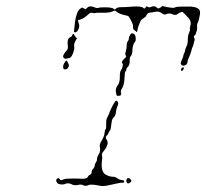

<svg xmlns="http://www.w3.org/2000/svg" viewBox="-20 -627 688 641"><path d="M406 -32Q411 -34 417 -27Q420 -24 417 -20Q414 -16 410 -15Q406 -14 404 -17Q401 -21 402 -26Q403 -31 406 -32ZM365 -289Q369 -294 374 -286Q376 -281 372 -272Q368 -263 367 -252Q366 -241 360 -235.5Q354 -230 353 -221Q350 -194 347 -191Q344 -188 342 -182.5Q340 -177 336 -174Q330 -169 336 -161Q344 -149 333 -132Q327 -123 323 -118Q319 -113 320.5 -107.5Q322 -102 321 -95Q316 -65 326 -50Q328 -47 333 -44Q338 -41 344.5 -39Q351 -37 356 -37Q365 -37 371.5 -32Q378 -27 386 -26Q398 -25 394 -19Q392 -16 388 -17Q384 -18 345 -9Q324 -4 313 -7Q284 -13 275 -9Q266 -4 257 -9Q252 -12 239.5 -9.5Q227 -7 221 -11Q209 -17 200 -14Q192 -10 182 -11.5Q172 -13 170 -18Q165 -25 170 -30Q176 -35 179 -29Q182 -23 192 -28Q197 -31 222 -31Q247 -31 255 -30Q269 -30 273 -36Q275 -41 280.5 -43.5Q286 -46 286 -52Q286 -58 291 -63.5Q296 -69 296 -74Q296 -79 300 -84.5Q304 -90 304 -96.5Q304 -103 309 -111Q317 -122 313 -139Q312 -145 320 -158.5Q328 -172 329 -182.5Q330 -193 332.5 -195.5Q335 -198 334.5 -212Q334 -226 337 -232.5Q340 -239 342 -243Q355 -276 365 -289ZM586 -399Q592 -405 594 -400Q594 -398 591.5 -394Q589 -390 587 -390Q585 -390 584.5 -393Q584 -396 586 -399ZM201 -425Q203 -425 206.5 -418.5Q210 -412 210 -409Q210 -405 207 -400.5Q204 -396 201 -396Q191 -393 191 -402Q190 -409 195 -417Q200 -425 201 -425ZM221 -509Q222 -513 224.5 -513.5Q227 -514 228 -510.5Q229 -507 233 -503L237 -499L234 -494Q225 -480 228 -469Q229 -465 225.5 -454Q222 -443 218 -438Q214 -433 211 -433Q208 -433 204 -431.5Q200 -430 196 -431.5Q192 -433 191 -437Q189 -444 204 -460Q208 -465 206 -478Q204 -497 213 -502Q219 -504 221 -509ZM417 -514Q421 -518 428 -513Q432 -510 433 -500.5Q434 -491 431 -488Q422 -478 422 -457Q421 -444 416.5 -439.5Q412 -435 413 -425Q414 -410 406 -403Q402 -399 402 -395.5Q402 -392 399 -388.5Q396 -385 396 -370Q395 -343 387 -331Q382 -324 384 -318Q387 -307 376 -307Q371 -307 370 -308Q369 -309 368 -314Q364 -330 371 -339Q381 -351 380 -371Q380 -387 384 -393Q388 -398 389.5 -406Q391 -414 389 -415Q383 -419 394 -430Q400 -435 401 -437.5Q402 -440 399 -443Q397 -447 400 -456Q403 -465 403 -475Q403 -485 406.5 -489Q410 -493 410 -497Q410 -505 417 -514ZM277 -605Q285 -607 297 -602Q303 -599 309.5 -601Q316 -603 335 -602.5Q354 -602 359 -598L363 -595L368 -599Q373 -603 384 -603Q401 -603 422 -605Q454 -607 459 -600Q463 -596 466 -602Q468 -608 474 -604Q478 -601 484 -604Q497 -609 503 -602Q508 -596 516 -602L522 -607L535 -604Q559 -599 564 -602Q568 -605 587 -605Q606 -605 608 -605Q635 -606 645 -595Q648 -591 648 -583Q645 -561 639 -548Q637 -544 638 -536Q639 -528 636.5 -523Q634 -518 634 -515Q634 -512 630 -509Q625 -505 629 -499Q631 -496 629 -490.5Q627 -485 626 -479.5Q625 -474 623 -470.5Q621 -467 619 -458Q617 -449 611.5 -437Q606 -425 606 -421Q606 -413 598 -409Q588 -405 584 -413Q582 -417 587 -427Q592 -437 592 -440.5Q592 -444 594.5 -448.5Q597 -453 598 -459Q599 -465 603 -473Q607 -481 607 -495Q607 -509 611 -517Q615 -525 614 -529Q613 -533 615 -539Q620 -553 611 -565Q607 -570 598 -579Q591 -586 589.5 -587Q588 -588 583 -586Q578 -584 574 -581Q567 -574 554 -580Q544 -584 536 -580Q528 -576 520 -583Q511 -591 495 -587Q486 -585 481 -585Q472 -585 468 -574Q467 -571 459 -566Q451 -561 450 -558.5Q449 -556 444.5 -545.5Q440 -535 439 -527Q438 -520 436 -520Q435 -520 434 -522Q433 -524 429 -526Q423 -528 424 -542Q424 -544 421.5 -550Q419 -556 415.5 -562.5Q412 -569 410 -571.5Q408 -574 403 -575Q380 -579 369 -588Q365 -592 363 -591.5Q361 -591 353 -588Q344 -584 323 -584.5Q302 -585 298 -583.5Q294 -582 288 -584Q282 -586 276 -580Q260 -565 249 -562Q241 -560 240.5 -559.5Q240 -559 242 -552Q248 -538 240 -526Q236 -519 231 -519Q227 -519 227 -522Q227 -525 230 -551Q235 -589 248 -598L254 -602L260 -599L265 -596L270 -600Q274 -604 277 -605Z"/></svg>

Font: TT2020 Style D
Style: Italic
Weight: 400
Italic angle: -15°
Version: Version 0.2.000